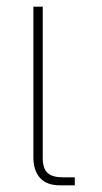

<svg xmlns="http://www.w3.org/2000/svg" viewBox="-20 -555 304 575"><path d="M108 -82Q108 -50 122.5 -37Q137 -24 168 -24H204V0H159Q120 0 100 -22Q80 -44 80 -84V-535H108Z"/></svg>

Font: Prompt Thin
Style: Regular
Weight: 100
Designer: Katatrad Team
Foundry: CadsonDemak
Version: Version 1.030